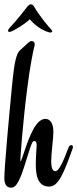

<svg xmlns="http://www.w3.org/2000/svg" viewBox="-26 -854 356 885"><path d="M302 -185C298 -185 293 -182 290 -174C267 -114 247 -65 229 -65C218 -65 210 -77 210 -112C210 -145 220 -217 220 -246C220 -281 208 -306 183 -306C170 -306 154 -297 142 -280C106 -236 74 -110 69 -110C68 -110 68 -113 68 -118C68 -131 80 -298 100 -450C111 -540 128 -627 133 -642C134 -646 134 -649 134 -650C134 -662 125 -665 120 -665C113 -665 106 -659 89 -643C71 -625 62 -623 54 -604C41 -573 35 -516 28 -444C16 -320 -6 -84 -6 -32C-6 2 10 11 25 11C42 11 54 0 76 -57C92 -102 113 -178 121 -193C124 -200 127 -204 132 -204C139 -204 143 -198 143 -185C143 -169 139 -134 139 -99C139 -60 142 6 200 6C244 6 267 -54 309 -170C310 -172 310 -174 310 -177C310 -182 307 -185 302 -185ZM210 -718C202 -726 156 -780 132 -822C127 -831 123 -834 116 -834C111 -834 107 -831 102 -826C51 -759 27 -736 16 -723C13 -719 11 -716 11 -713C11 -709 13 -707 18 -707C20 -707 23 -708 26 -709C41 -715 87 -741 111 -765C149 -722 186 -709 197 -706C200 -705 203 -704 206 -704C211 -704 215 -707 215 -710C215 -712 213 -715 210 -718Z"/></svg>

Font: Engagement
Style: Regular
Weight: 400
Designer: Astigmatic (AOETI)
Foundry: Astigmatic (AOETI)
Version: Version 1.000